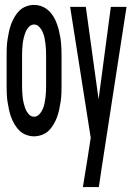

<svg xmlns="http://www.w3.org/2000/svg" viewBox="-20 -548 540 783"><path d="M119 8Q103 8 87 2Q71 -4 60 -14.5Q49 -25 40 -40Q31 -55 25.5 -70Q20 -85 16.5 -101.5Q13 -118 10.5 -134.5Q8 -151 7.5 -167.5Q7 -184 7 -200V-320Q7 -336 7.5 -352.5Q8 -369 10.5 -385.5Q13 -402 16.5 -418.5Q20 -435 25.5 -450Q31 -465 40 -480Q49 -495 60 -505.5Q71 -516 87 -522Q103 -528 119 -528Q132 -528 145 -524Q158 -520 168 -513Q178 -506 187 -495.5Q196 -485 202 -473.5Q208 -462 212.5 -449.5Q217 -437 220 -424.5Q223 -412 225.5 -398.5Q228 -385 229 -372Q230 -359 230.5 -346Q231 -333 231 -320V-200Q231 -184 230.5 -167.5Q230 -151 227.5 -134.5Q225 -118 221.5 -101.5Q218 -85 212.5 -70Q207 -55 198 -40Q189 -25 178 -14.5Q167 -4 151 2Q135 8 119 8ZM318 215Q323 186 327.5 156.5Q332 127 337 98L350 14L266 -520H330L382 -143L432 -520H496L398 115L383 215ZM119 -72Q131 -72 140 -81.5Q149 -91 154 -102.5Q159 -114 161.5 -126Q164 -138 165.5 -150.5Q167 -163 167.5 -175.5Q168 -188 168 -200V-320Q168 -332 167.5 -344.5Q167 -357 165.5 -369.5Q164 -382 161.5 -394Q159 -406 154 -417.5Q149 -429 140 -438.5Q131 -448 119 -448Q107 -448 98 -438.5Q89 -429 84.5 -417.5Q80 -406 77 -394Q74 -382 72.5 -369.5Q71 -357 70.5 -344.5Q70 -332 70 -320V-200Q70 -188 70.5 -175.5Q71 -163 72.5 -150.5Q74 -138 77 -126Q80 -114 84.5 -102.5Q89 -91 98 -81.5Q107 -72 119 -72Z"/></svg>

Font: Iosevka Bendy Medium
Style: Regular
Weight: 500
Monospace: yes
Designer: Belleve Invis
Foundry: Belleve Invis
Version: Version 30.1.2